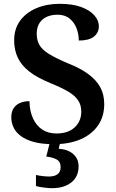

<svg xmlns="http://www.w3.org/2000/svg" viewBox="-20 -744 607 1004"><path d="M261 10Q200 10 157.5 -1.5Q115 -13 88.5 -33Q62 -53 50.5 -78.5Q39 -104 39 -130Q39 -160 51.5 -178.5Q64 -197 85.5 -206Q107 -215 134 -215Q135 -163 152.5 -125Q170 -87 201 -66.5Q232 -46 275 -46Q336 -46 370.5 -78Q405 -110 405 -160Q405 -195 388 -220Q371 -245 335 -266Q299 -287 242 -310Q174 -338 133 -370Q92 -402 73 -442.5Q54 -483 54 -533Q54 -593 85 -635.5Q116 -678 170 -701Q224 -724 292 -724Q360 -724 405.5 -707Q451 -690 474 -663Q497 -636 497 -607Q497 -573 471 -552.5Q445 -532 392 -532Q392 -565 380.5 -595.5Q369 -626 344.5 -646.5Q320 -667 281 -667Q231 -667 201.5 -641Q172 -615 172 -567Q172 -535 185.5 -510Q199 -485 235 -462.5Q271 -440 335 -413Q401 -387 442.5 -356Q484 -325 504.5 -287.5Q525 -250 525 -199Q525 -135 492.5 -88Q460 -41 401 -15.5Q342 10 261 10ZM252 240Q236 240 211 237Q186 234 168 229V171Q186 175 204.5 177Q223 179 236 179Q265 179 281 167Q297 155 297 130Q297 101 275.5 89.5Q254 78 222 75L243 -9H297L287 34Q320 36 343 48Q366 60 378.5 79.5Q391 99 391 126Q391 179 353.5 209.5Q316 240 252 240Z"/></svg>

Font: Noto Rashi Hebrew SemiBold
Style: Regular
Weight: 600
Version: Version 1.006